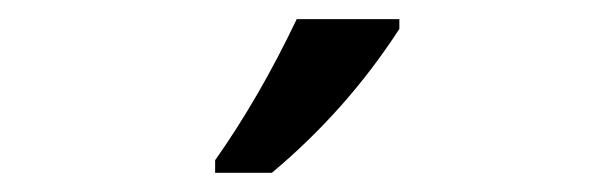

<svg xmlns="http://www.w3.org/2000/svg" viewBox="-20 -786 640 200"><path d="M204.1 -619.1Q250 -684.1 289.1 -766.1H396V-755.9Q341.3 -671.4 263.2 -606H204.1Z"/></svg>

Font: WenQuanYi Micro Hei Mono
Style: Regular
Weight: 400
Foundry: Ascender Corporation
Version: Version 0.2.0-beta